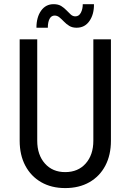

<svg xmlns="http://www.w3.org/2000/svg" viewBox="-20 -912 639 939"><path d="M298.8 7.8Q231.4 7.8 181.4 -21Q131.3 -49.8 103.8 -101.8Q76.2 -153.8 76.2 -223.6V-719.7H162.1V-223.6Q162.1 -154.8 199.5 -112.5Q236.8 -70.3 298.8 -70.3Q361.8 -70.3 399.2 -112.5Q436.5 -154.8 436.5 -223.6V-719.7H522.5V-223.6Q522.5 -153.8 495.1 -101.8Q467.8 -49.8 417.5 -21Q367.2 7.8 298.8 7.8ZM158.2 -776.4Q158.2 -827.6 180.9 -859.6Q203.6 -891.6 242.2 -891.6Q264.6 -891.6 279.3 -882.6Q293.9 -873.5 304.9 -861.8Q315.9 -850.1 325.9 -841.1Q335.9 -832 348.6 -832Q366.2 -832 375.5 -849.9Q384.8 -867.7 384.8 -891.6H439.5Q440.4 -842.8 417.7 -809.6Q395 -776.4 354.5 -776.4Q333.5 -776.4 318.8 -785.4Q304.2 -794.4 293 -806.2Q281.7 -817.9 271 -826.9Q260.3 -835.9 247.1 -835.9Q231 -835.9 222.4 -819.8Q213.9 -803.7 213.9 -776.4Z"/></svg>

Font: Reddit Sans Condensed
Style: Regular
Weight: 400
Designer: Stephen Hutchings
Foundry: Reddit
Version: Version 1.014